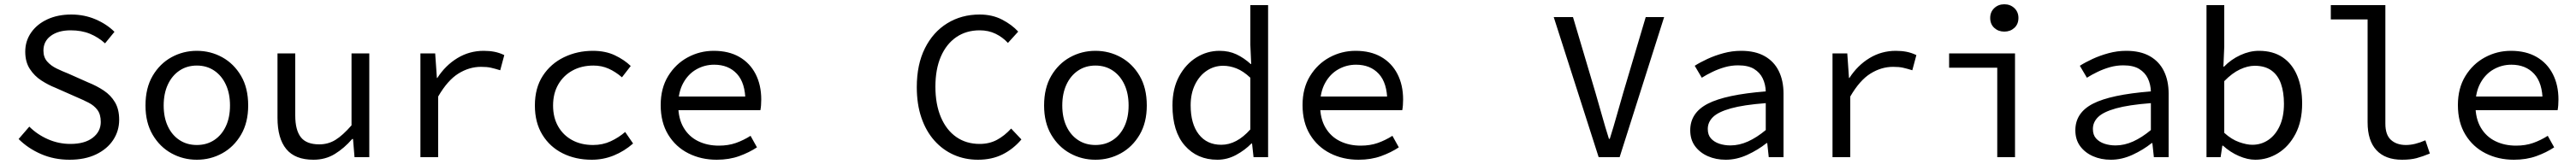

<svg xmlns="http://www.w3.org/2000/svg" viewBox="-20 -736 12040 768"><path d="M305 12Q233 12 172 -14.5Q111 -41 67 -85L117 -143Q154 -106 204 -84Q254 -62 309 -62Q376 -62 413.5 -91Q451 -120 451 -165Q451 -200 435.5 -221Q420 -242 393.5 -255.5Q367 -269 334 -283L239 -325Q206 -338 173.5 -359Q141 -380 119.5 -413Q98 -446 98 -494Q98 -544 125.5 -583.5Q153 -623 201.5 -645.5Q250 -668 313 -668Q374 -668 426.5 -645.5Q479 -623 515 -587L471 -533Q439 -562 400 -578Q361 -594 310 -594Q253 -594 218 -568.5Q183 -543 183 -499Q183 -468 200.5 -448Q218 -428 245 -415Q272 -402 300 -391L392 -350Q432 -334 465 -312Q498 -290 517.5 -257Q537 -224 537 -175Q537 -123 509 -80.5Q481 -38 429 -13Q377 12 305 12Z M900 12Q836 12 781.5 -18Q727 -48 693.5 -105Q660 -162 660 -242Q660 -324 693.5 -381Q727 -438 781.5 -468Q836 -498 900 -498Q964 -498 1018.5 -468Q1073 -438 1106.5 -381Q1140 -324 1140 -242Q1140 -162 1106.5 -105Q1073 -48 1018.5 -18Q964 12 900 12ZM900 -57Q946 -57 981 -80Q1016 -103 1035.5 -144.5Q1055 -186 1055 -242Q1055 -298 1035.5 -340Q1016 -382 981 -405.5Q946 -429 900 -429Q854 -429 819 -405.5Q784 -382 764.5 -340Q745 -298 745 -242Q745 -186 764.5 -144.5Q784 -103 819 -80Q854 -57 900 -57Z M1445 12Q1359 12 1318 -38Q1277 -88 1277 -184V-486H1360V-195Q1360 -127 1386 -93.5Q1412 -60 1472 -60Q1514 -60 1548 -81Q1582 -102 1623 -149V-486H1706V0H1637L1630 -85H1626Q1589 -42 1545 -15Q1501 12 1445 12Z M1945 0V-486H2014L2022 -371H2024Q2062 -430 2118 -464Q2174 -498 2241 -498Q2268 -498 2291 -493.5Q2314 -489 2337 -478L2318 -407Q2292 -415 2274 -419Q2256 -423 2228 -423Q2173 -423 2122.5 -391.5Q2072 -360 2028 -284V0Z M2746 12Q2670 12 2610 -18Q2550 -48 2515 -105Q2480 -162 2480 -242Q2480 -324 2517 -381Q2554 -438 2616 -468Q2678 -498 2751 -498Q2810 -498 2854 -477Q2898 -456 2928 -427L2887 -374Q2857 -400 2824.5 -414.5Q2792 -429 2754 -429Q2698 -429 2655.5 -405.5Q2613 -382 2589 -340Q2565 -298 2565 -242Q2565 -186 2588.5 -144.5Q2612 -103 2654 -80Q2696 -57 2752 -57Q2797 -57 2834.5 -74.5Q2872 -92 2902 -118L2939 -64Q2898 -28 2849 -8Q2800 12 2746 12Z M3330 12Q3257 12 3197.5 -18Q3138 -48 3103 -105.5Q3068 -163 3068 -244Q3068 -323 3103 -380Q3138 -437 3194.5 -467.5Q3251 -498 3316 -498Q3386 -498 3435.5 -469.5Q3485 -441 3511.5 -389.5Q3538 -338 3538 -270Q3538 -256 3537 -243Q3536 -230 3534 -220H3123V-284H3485L3464 -261Q3464 -347 3424.5 -390Q3385 -433 3318 -433Q3273 -433 3234.5 -411Q3196 -389 3173 -346.5Q3150 -304 3150 -244Q3150 -181 3175 -138.5Q3200 -96 3243 -75Q3286 -54 3340 -54Q3384 -54 3419.5 -66.5Q3455 -79 3488 -100L3518 -46Q3482 -22 3435 -5Q3388 12 3330 12Z M4551 12Q4490 12 4438 -11Q4386 -34 4347 -78Q4308 -122 4286.5 -185Q4265 -248 4265 -328Q4265 -434 4303 -510Q4341 -586 4407.5 -627Q4474 -668 4559 -668Q4618 -668 4664 -644Q4710 -620 4739 -588L4691 -535Q4666 -562 4633 -578Q4600 -594 4559 -594Q4496 -594 4449.5 -562Q4403 -530 4377.5 -471Q4352 -412 4352 -330Q4352 -248 4377.5 -187.5Q4403 -127 4449.5 -94.5Q4496 -62 4559 -62Q4604 -62 4639.5 -81Q4675 -100 4706 -134L4754 -83Q4716 -38 4666 -13Q4616 12 4551 12Z M5100 12Q5036 12 4981.5 -18Q4927 -48 4893.5 -105Q4860 -162 4860 -242Q4860 -324 4893.5 -381Q4927 -438 4981.5 -468Q5036 -498 5100 -498Q5164 -498 5218.5 -468Q5273 -438 5306.5 -381Q5340 -324 5340 -242Q5340 -162 5306.5 -105Q5273 -48 5218.5 -18Q5164 12 5100 12ZM5100 -57Q5146 -57 5181 -80Q5216 -103 5235.5 -144.5Q5255 -186 5255 -242Q5255 -298 5235.5 -340Q5216 -382 5181 -405.5Q5146 -429 5100 -429Q5054 -429 5019 -405.5Q4984 -382 4964.5 -340Q4945 -298 4945 -242Q4945 -186 4964.5 -144.5Q4984 -103 5019 -80Q5054 -57 5100 -57Z M5670 12Q5576 12 5518 -54Q5460 -120 5460 -242Q5460 -321 5491 -378.5Q5522 -436 5572 -467Q5622 -498 5680 -498Q5724 -498 5759 -481.5Q5794 -465 5826 -436H5828L5824 -525V-712H5907V0H5839L5832 -64H5829Q5799 -33 5757.5 -10.5Q5716 12 5670 12ZM5688 -58Q5724 -58 5758 -76Q5792 -94 5824 -130V-372Q5791 -403 5759.5 -415.5Q5728 -428 5697 -428Q5655 -428 5620.5 -405Q5586 -382 5565.5 -340Q5545 -298 5545 -243Q5545 -156 5583 -107Q5621 -58 5688 -58Z M6330 12Q6257 12 6197.5 -18Q6138 -48 6103 -105.5Q6068 -163 6068 -244Q6068 -323 6103 -380Q6138 -437 6194.5 -467.5Q6251 -498 6316 -498Q6386 -498 6435.5 -469.5Q6485 -441 6511.5 -389.5Q6538 -338 6538 -270Q6538 -256 6537 -243Q6536 -230 6534 -220H6123V-284H6485L6464 -261Q6464 -347 6424.5 -390Q6385 -433 6318 -433Q6273 -433 6234.5 -411Q6196 -389 6173 -346.5Q6150 -304 6150 -244Q6150 -181 6175 -138.5Q6200 -96 6243 -75Q6286 -54 6340 -54Q6384 -54 6419.5 -66.5Q6455 -79 6488 -100L6518 -46Q6482 -22 6435 -5Q6388 12 6330 12Z M7452 0 7242 -656H7332L7437 -302Q7454 -244 7468 -193.5Q7482 -143 7500 -86H7504Q7522 -143 7536 -193.5Q7550 -244 7567 -302L7672 -656H7758L7550 0Z M8046 12Q8000 12 7962.5 -4.5Q7925 -21 7902.5 -51.5Q7880 -82 7880 -126Q7880 -208 7962.5 -250.5Q8045 -293 8233 -308Q8232 -341 8219 -368.5Q8206 -396 8178.5 -413Q8151 -430 8104 -430Q8072 -430 8042 -421.5Q8012 -413 7984 -399.5Q7956 -386 7934 -372L7901 -428Q7926 -444 7960.5 -460Q7995 -476 8035.5 -487Q8076 -498 8118 -498Q8184 -498 8228 -473Q8272 -448 8294 -403Q8316 -358 8316 -298V0H8247L8240 -66H8237Q8197 -34 8147 -11Q8097 12 8046 12ZM8068 -55Q8109 -55 8150 -73.5Q8191 -92 8233 -127V-253Q8129 -245 8070 -228.5Q8011 -212 7986.5 -188Q7962 -164 7962 -132Q7962 -104 7977 -87.5Q7992 -71 8016 -63Q8040 -55 8068 -55Z M8545 0V-486H8614L8622 -371H8624Q8662 -430 8718 -464Q8774 -498 8841 -498Q8868 -498 8891 -493.5Q8914 -489 8937 -478L8918 -407Q8892 -415 8874 -419Q8856 -423 8828 -423Q8773 -423 8722.5 -391.5Q8672 -360 8628 -284V0Z M9315 0V-419H9090V-486H9398V0ZM9348 -588Q9320 -588 9301 -605.5Q9282 -623 9282 -652Q9282 -680 9301 -698Q9320 -716 9348 -716Q9376 -716 9395 -698Q9414 -680 9414 -652Q9414 -623 9395 -605.5Q9376 -588 9348 -588Z M9846 12Q9800 12 9762.5 -4.5Q9725 -21 9702.5 -51.5Q9680 -82 9680 -126Q9680 -208 9762.5 -250.5Q9845 -293 10033 -308Q10032 -341 10019 -368.5Q10006 -396 9978.5 -413Q9951 -430 9904 -430Q9872 -430 9842 -421.5Q9812 -413 9784 -399.5Q9756 -386 9734 -372L9701 -428Q9726 -444 9760.5 -460Q9795 -476 9835.5 -487Q9876 -498 9918 -498Q9984 -498 10028 -473Q10072 -448 10094 -403Q10116 -358 10116 -298V0H10047L10040 -66H10037Q9997 -34 9947 -11Q9897 12 9846 12ZM9868 -55Q9909 -55 9950 -73.5Q9991 -92 10033 -127V-253Q9929 -245 9870 -228.5Q9811 -212 9786.5 -188Q9762 -164 9762 -132Q9762 -104 9777 -87.5Q9792 -71 9816 -63Q9840 -55 9868 -55Z M10521 12Q10485 12 10444.5 -5.5Q10404 -23 10370 -54H10367L10359 0H10293V-712H10376V-518L10372 -424H10375Q10408 -458 10451.5 -478Q10495 -498 10538 -498Q10604 -498 10649 -467.5Q10694 -437 10717 -381.5Q10740 -326 10740 -251Q10740 -168 10709 -109Q10678 -50 10628 -19Q10578 12 10521 12ZM10507 -58Q10549 -58 10582.5 -81Q10616 -104 10635.5 -147Q10655 -190 10655 -250Q10655 -304 10641 -344Q10627 -384 10596.5 -406Q10566 -428 10518 -428Q10486 -428 10449.5 -411Q10413 -394 10376 -356V-114Q10410 -83 10445.5 -70.5Q10481 -58 10507 -58Z M11207 12Q11129 12 11087.5 -32.5Q11046 -77 11046 -163V-645H10874V-712H11129V-157Q11129 -104 11155.5 -80.5Q11182 -57 11225 -57Q11246 -57 11268.5 -62.5Q11291 -68 11316 -79L11337 -17Q11303 -3 11275 4.5Q11247 12 11207 12Z M11730 12Q11657 12 11597.5 -18Q11538 -48 11503 -105.5Q11468 -163 11468 -244Q11468 -323 11503 -380Q11538 -437 11594.5 -467.5Q11651 -498 11716 -498Q11786 -498 11835.5 -469.5Q11885 -441 11911.5 -389.5Q11938 -338 11938 -270Q11938 -256 11937 -243Q11936 -230 11934 -220H11523V-284H11885L11864 -261Q11864 -347 11824.5 -390Q11785 -433 11718 -433Q11673 -433 11634.5 -411Q11596 -389 11573 -346.5Q11550 -304 11550 -244Q11550 -181 11575 -138.5Q11600 -96 11643 -75Q11686 -54 11740 -54Q11784 -54 11819.5 -66.5Q11855 -79 11888 -100L11918 -46Q11882 -22 11835 -5Q11788 12 11730 12Z"/></svg>

Font: Source Code Variable
Style: Regular
Weight: 400
Monospace: yes
Designer: Paul D. Hunt, Teo Tuominen
Foundry: Adobe Systems Incorporated
Version: Version 1.010;hotconv 1.0.106;makeotfexe 2.5.65593